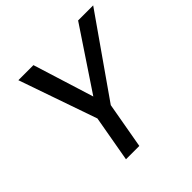

<svg xmlns="http://www.w3.org/2000/svg" viewBox="-179 -859 1018 1018"><g transform="rotate(-45 329.5 -350.0)"><path d="M205 0 251 -260 98 -700H211L320 -351L314 -352L546 -700H659L351 -260L305 0Z"/></g></svg>

Font: DM Sans 17pt Medium
Style: Italic
Weight: 500
Italic angle: -10°
Version: Version 4.004;gftools[0.9.30]